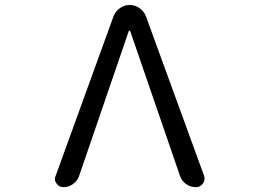

<svg xmlns="http://www.w3.org/2000/svg" viewBox="-20 -775 1040 774"><path d="M504.9 -649.4Q503.9 -651.4 502 -651.4Q500 -651.4 499 -649.4L298.8 -65.4Q292 -45.9 274.4 -33.2Q256.8 -20.5 235.4 -20.5Q217.8 -20.5 208 -35.2Q201.2 -43.9 201.2 -53.7Q201.2 -59.6 204.1 -65.4L437.5 -709Q445.3 -729.5 463.4 -742.2Q481.4 -754.9 502.9 -754.9Q524.4 -754.9 542.5 -742.2Q560.5 -729.5 568.4 -709L802.7 -66.4Q804.7 -60.5 804.7 -54.7Q804.7 -44.9 797.9 -35.2Q788.1 -20.5 769.5 -20.5Q748 -20.5 730 -33.2Q711.9 -45.9 705.1 -67.4Z"/></svg>

Font: Rounded-X Mgen+ 2m regular
Style: Regular
Weight: 400
Designer: [Source Han Sans]
Ryoko NISHIZUKA  (kana & ideographs); Paul D. Hunt (Latin, Greek & Cyrillic); Wenlong ZHANG  (bopomofo
Version: Version 1.059.20150602